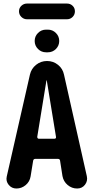

<svg xmlns="http://www.w3.org/2000/svg" viewBox="-20 -1080 540 1100"><path d="M364.3 -969.7H133.8Q116.2 -969.7 102.5 -982.9Q88.9 -996.1 88.9 -1015.1Q88.9 -1034.2 102.5 -1046.9Q116.2 -1059.6 133.8 -1059.6H364.3Q382.8 -1059.6 396 -1046.9Q409.2 -1034.2 409.2 -1015.1Q409.2 -996.1 396 -982.9Q382.8 -969.7 364.3 -969.7ZM244.1 -910.2H253.9Q281.2 -910.2 300.3 -891.1Q319.3 -872.1 319.3 -845.2Q319.3 -818.4 300.3 -799.3Q281.2 -780.3 253.9 -780.3H244.1Q216.8 -780.3 197.8 -799.3Q178.7 -818.4 178.7 -845.2Q178.7 -872.1 197.8 -891.1Q216.8 -910.2 244.1 -910.2ZM292 -285.2Q296.9 -285.2 299.3 -288.1Q301.8 -291 300.8 -295.9L248 -619.1Q248 -620.1 247.1 -620.1Q246.1 -620.1 246.1 -619.1L193.4 -295.9Q193.4 -291 195.8 -288.1Q198.2 -285.2 202.1 -285.2ZM346.7 -652.3 477.5 -70.3Q483.4 -43 466.8 -21.5Q450.2 0 421.9 0Q391.6 0 367.7 -20Q343.8 -40 337.9 -71.3L324.2 -159.2Q323.2 -169.9 310.5 -169.9H182.6Q171.9 -169.9 169.9 -159.2L155.3 -69.3Q150.4 -39.1 127 -19.5Q103.5 0 74.2 0Q46.9 0 29.8 -21Q12.7 -42 18.6 -68.4L151.4 -652.3Q159.2 -686.5 186.5 -708.5Q213.9 -730.5 249.5 -730.5Q285.2 -730.5 312.5 -708.5Q339.8 -686.5 346.7 -652.3Z"/></svg>

Font: Rounded-X Mgen+ 2m bold
Style: Bold
Weight: 700
Designer: [Source Han Sans]
Ryoko NISHIZUKA  (kana & ideographs); Paul D. Hunt (Latin, Greek & Cyrillic); Wenlong ZHANG  (bopomofo
Version: Version 1.059.20150602